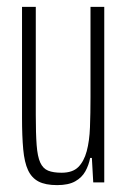

<svg xmlns="http://www.w3.org/2000/svg" viewBox="-20 -530 370 558"><path d="M146 8Q112 8 92 -2.5Q72 -13 61.5 -35.5Q51 -58 47.5 -96Q44 -134 44 -188V-510H84V-196Q84 -142 86.5 -108.5Q89 -75 97 -57.5Q105 -40 120 -34Q135 -28 159 -28Q191 -28 207.5 -44.5Q224 -61 232 -90.5Q240 -120 241.5 -160.5Q243 -201 243 -247V-510H283V0H251L247 -71H242Q238 -50 228 -32Q218 -14 198.5 -3Q179 8 146 8Z"/></svg>

Font: Saira UltraCondensed ExtraLight
Style: Regular
Weight: 250
Width: 1
Designer: Hector Gatti with collaboration of the Omnibus-Type team
Foundry: Omnibus-Type
Version: Version 1.101